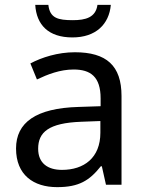

<svg xmlns="http://www.w3.org/2000/svg" viewBox="-20 -760 601 790"><path d="M436 -740H381C374 -688 332 -677 280 -677C219 -677 185 -685 179 -740H125C130 -658 179 -606 278 -606C374 -606 429 -660 436 -740ZM288 -545C218 -545 152 -524 105 -499L132 -433C176 -454 227 -474 283 -474C353 -474 394 -444 394 -355V-323L303 -320C128 -315 46 -256 46 -149C46 -40 118 10 215 10C305 10 348 -17 395 -76H399L416 0H480V-365C480 -490 418 -545 288 -545ZM314 -259 393 -262V-214C393 -110 325 -61 235 -61C177 -61 137 -88 137 -148C137 -216 180 -254 314 -259Z"/></svg>

Font: Noto Sans Newa
Style: Regular
Weight: 400
Designer: Monotype Design Team
Foundry: Monotype Imaging Inc.
Version: Version 2.007